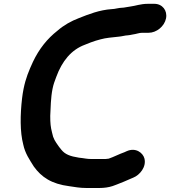

<svg xmlns="http://www.w3.org/2000/svg" viewBox="-20 -769 870 981"><path d="M552.2 -722.5C552 -722.5 551.6 -722.5 551.3 -722.5C486.8 -717.9 433.1 -696.2 383.2 -676.5C343.6 -661.5 305.3 -640 273.3 -611.9C221.8 -571.5 180.1 -519.9 148.4 -453.2C127.8 -408.3 111.3 -369.5 100.4 -315C97.3 -299.3 94.7 -283.3 92.8 -267C83 -182.6 81.8 -95.1 98.7 -31C108.3 15.3 131.6 47.7 152.2 80.9C152.3 81 152.4 81.3 152.5 81.5C191.9 136.3 243.2 170.8 334 182.4C363.9 186.6 386.7 191.5 420.8 191.5H488.8C511.5 191.5 535.4 188.3 555.2 181.7L577 173.6C596.4 166.4 628.4 153 649.8 143.3L661.4 138.4C693.6 125.6 729.4 83.7 717.8 40.2C710.4 12.6 674 -17.7 626.6 3.8L616.3 8.5C589.9 17.6 559.8 33.5 535.4 41.6C530.5 41.9 521.8 43.5 518.3 43.5H448.3C421.9 43.5 413.5 39.6 383.2 36.6C338.5 29.6 312.6 19.9 293.6 -3.8L281.8 -18.6L268 -38.3C260.8 -48.8 255.9 -57.9 251.3 -70.6L245.8 -92.2C238.6 -120.3 236.7 -139 236.7 -177.1C238.9 -220 239.2 -269.1 248.4 -315C253.4 -340 259 -353 267.4 -375.9C297 -456.7 344.1 -514.7 413.7 -540.4L444.2 -552.5C459.3 -558.3 477.3 -563.7 493.8 -568C520.7 -575.6 553.5 -578.1 585.1 -581.5C603 -582.8 620.8 -588.5 632.5 -588.5C640 -588.5 648.8 -591.3 657.2 -592.6C678 -595.3 690.3 -601.5 706.1 -601.5H739.1C779.7 -601.5 820.1 -634.3 828.3 -675C836.3 -715.5 809.5 -749.5 768.6 -749.5H735.6C697.8 -749.5 673.1 -738.9 644.5 -735.4C631.1 -734.2 615 -729.5 604.6 -729.5C587.2 -729.5 566.4 -722.5 552.2 -722.5Z"/></svg>

Font: Smoothie
Style: SeBdIt
Weight: 600
Foundry: Cannot Into Space Fonts
Version: Version 0.8